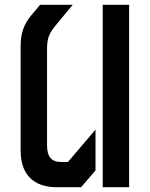

<svg xmlns="http://www.w3.org/2000/svg" viewBox="-20 -780 624 800"><path d="M235 -105C194 -105 176 -127 176 -175V-570C176 -622 182 -639 220 -684L283 -760H147L111 -717C79 -679 66 -642 66 -585V-152C66 -28 149 0 214 0H318L378 -70V-240L263 -105ZM408 0H518V-760H408Z"/></svg>

Font: Tekex
Style: Regular
Weight: 400
Designer: NC Empire
Foundry: NC Empire
Version: Version 1.001;hotconv 1.0.109;makeotfexe 2.5.65596